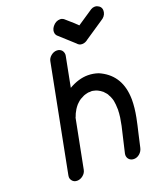

<svg xmlns="http://www.w3.org/2000/svg" viewBox="-168 -1034 955 1150"><g transform="rotate(-20 309.0 -459.0)"><path d="M122 13Q102 13 91 -1Q82 -12 82 -25Q82 -30 83 -35L215 -713Q218 -733 235.5 -747.5Q253 -762 273 -762Q293 -762 305 -748Q314 -736 314 -721Q314 -717 313 -713L276 -523Q338 -559 397 -559Q430 -559 463 -548Q585 -495 595 -355Q596 -344 596 -333Q596 -281 584 -220Q575 -175 564 -130Q553 -85 544 -42Q539 -21 522.5 -7Q506 7 486 7Q466 7 454 -7Q445 -18 445 -33Q445 -38 446 -42L466 -128Q476 -167 484 -205Q496 -266 496 -283V-289L497 -303Q496 -342 492 -360V-361L488 -375Q480 -397 475 -403Q473 -412 451 -434L448 -436Q439 -444 423 -452Q414 -457 398 -460Q397 -460 394.5 -461Q392 -462 384 -462L376 -461H364Q345 -457 335 -453L310 -440Q300 -434 287 -421L281 -415Q271 -403 264 -392Q263 -392 263 -391V-390Q250 -369 244 -350Q244 -348 242 -347L181 -35Q177 -15 159.5 -1Q142 13 122 13ZM430 -746Q411 -746 399 -761L312 -840Q295 -852 295 -872Q295 -877 296 -882Q299 -895 308 -906Q328 -931 356 -931Q368 -931 378 -924Q444 -867 452 -857Q453 -858 552 -924Q564 -931 576 -931Q583 -931 590 -929Q618 -918 618 -892Q618 -887 617 -881Q612 -855 584 -839L468 -761Q450 -746 430 -746Z"/></g></svg>

Font: Bad Comic
Style: Italic
Weight: 400
Italic angle: -11°
Designer: GGBotNet
Foundry: GGBotNet
Version: 0.95